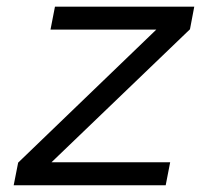

<svg xmlns="http://www.w3.org/2000/svg" viewBox="-20 -548 640 568"><path d="M20.5 0 33.7 -66.9 442.4 -460.4H129.4L142.6 -528.3H554.7L542 -461.4L132.3 -67.9H483.4L470.2 0Z"/></svg>

Font: Liberation Mono
Style: Italic
Weight: 400
Italic angle: -12°
Monospace: yes
Designer: Steve Matteson
Foundry: Ascender Corporation
Version: Version 2.1.5